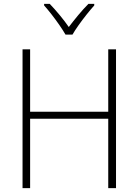

<svg xmlns="http://www.w3.org/2000/svg" viewBox="-20 -968 713 988"><path d="M577 0H537V-357H135V0H96V-714H135V-393H537V-714H577ZM465 -948V-940Q447 -920 425.5 -893Q404 -866 384.5 -838.5Q365 -811 353 -790H317Q305 -811 286 -838.5Q267 -866 246 -893Q225 -920 207 -940V-948H236Q261 -922 287.5 -890Q314 -858 334 -829Q356 -858 382.5 -890Q409 -922 435 -948Z"/></svg>

Font: Noto Sans Disp ExtLt
Style: Regular
Weight: 200
Designer: Monotype Design Team
Foundry: Monotype Imaging Inc.
Version: Version 2.000;GOOG;noto-source:20170915:90ef993387c0